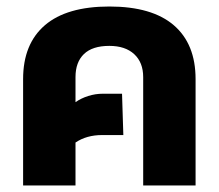

<svg xmlns="http://www.w3.org/2000/svg" viewBox="-20 -570 672 590"><path d="M51 -327Q51 -435 118 -492.5Q185 -550 316 -550Q447 -550 514 -492.5Q581 -435 581 -327V0H420V-333Q420 -378 392.5 -403.5Q365 -429 316 -429Q264 -429 238 -404Q212 -379 212 -333V-256Q229 -268 251 -275Q273 -282 296 -282H355L359 -155H294Q246 -155 212 -132V0H51Z"/></svg>

Font: Kanit SemiBold
Style: Regular
Weight: 600
Designer: Katatrad Team
Foundry: CadsonDemak
Version: Version 1.030